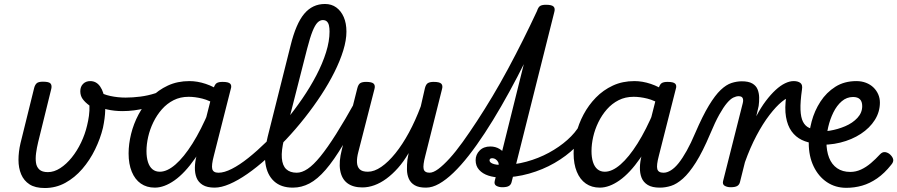

<svg xmlns="http://www.w3.org/2000/svg" viewBox="-20 -927 4514 966"><path d="M205 19Q157 19 128.5 0.5Q100 -18 86.5 -50Q73 -82 73 -122.5Q73 -163 83 -206L152 -485Q156 -500 164.5 -508Q173 -516 196 -516Q227 -516 234.5 -506.5Q242 -497 238 -480L172 -212Q165 -183 161.5 -156.5Q158 -130 161 -108.5Q164 -87 178 -74Q192 -61 221 -61Q252 -61 283 -81Q314 -101 341 -134.5Q368 -168 388 -210Q408 -252 418 -295Q424 -319 427.5 -344.5Q431 -370 430 -396Q407 -413 395.5 -429.5Q384 -446 384 -468Q384 -491 398 -505Q412 -519 434 -519Q465 -519 484 -491.5Q503 -464 508 -417Q510 -396 509.5 -374.5Q509 -353 506 -330.5Q503 -308 498 -284Q485 -230 458.5 -175.5Q432 -121 394 -77Q356 -33 308.5 -7Q261 19 205 19Z M596 -368Q556 -368 518 -376.5Q480 -385 445 -407Q439 -410 440 -422Q441 -434 446 -446.5Q451 -459 458 -466Q465 -473 472 -469Q498 -452 535.5 -444Q573 -436 612 -436Q648 -436 686.5 -441Q725 -446 760.5 -457.5Q796 -469 824 -485Q831 -490 833.5 -477Q836 -464 833.5 -447.5Q831 -431 823 -426Q771 -398 713 -383Q655 -368 596 -368Z M759 17Q718 17 688.5 -3.5Q659 -24 643 -63Q627 -102 627 -155Q627 -202 639.5 -253Q652 -304 677 -351Q702 -398 739 -436Q776 -474 824.5 -496.5Q873 -519 933 -519Q973 -519 1015 -505Q1057 -491 1093 -465L1080 -394Q1034 -422 997.5 -431Q961 -440 929 -440Q887 -440 853.5 -423Q820 -406 794.5 -377Q769 -348 751.5 -312Q734 -276 725.5 -238.5Q717 -201 717 -167Q717 -135 724.5 -111.5Q732 -88 747 -75.5Q762 -63 784 -63Q821 -63 863 -99.5Q905 -136 948.5 -205Q992 -274 1033 -372L1062 -325Q1015 -207 962.5 -131.5Q910 -56 858 -19.5Q806 17 759 17ZM1060 17Q1022 17 1000 3.5Q978 -10 969 -32.5Q960 -55 960.5 -84Q961 -113 969 -144L1055 -484Q1061 -503 1070.5 -509Q1080 -515 1100 -515Q1129 -515 1138 -506Q1147 -497 1141 -479L1056 -144Q1043 -95 1048 -76.5Q1053 -58 1079 -58Q1092 -58 1098.5 -46.5Q1105 -35 1103.5 -20.5Q1102 -6 1091 5.5Q1080 17 1060 17Z M1060 17Q1041 17 1035 5.5Q1029 -6 1032.5 -20.5Q1036 -35 1048.5 -46.5Q1061 -58 1080 -58Q1108 -58 1146.5 -77.5Q1185 -97 1229.5 -132.5Q1274 -168 1321.5 -214.5Q1369 -261 1414.5 -316Q1460 -371 1500.5 -430Q1541 -489 1572 -548.5Q1603 -608 1620.5 -664Q1638 -720 1638 -768Q1638 -787 1651 -796.5Q1664 -806 1681 -806Q1698 -806 1710.5 -796.5Q1723 -787 1723 -768Q1723 -725 1707 -673Q1691 -621 1662.5 -564Q1634 -507 1596 -449Q1558 -391 1513 -334Q1468 -277 1419 -225Q1370 -173 1321 -129Q1272 -85 1224.5 -52Q1177 -19 1135 -1Q1093 17 1060 17Z M1453 17Q1394 17 1359 -15Q1324 -47 1315.5 -104.5Q1307 -162 1327 -240L1442 -698Q1469 -808 1510.5 -857.5Q1552 -907 1615 -907Q1648 -907 1672 -889.5Q1696 -872 1709.5 -841Q1723 -810 1723 -768Q1723 -749 1710.5 -740Q1698 -731 1681 -731Q1664 -731 1651 -740Q1638 -749 1638 -768Q1638 -786 1635 -799Q1632 -812 1624.5 -819Q1617 -826 1604 -826Q1590 -826 1577.5 -813.5Q1565 -801 1552.5 -770Q1540 -739 1525 -681L1409 -226Q1395 -169 1398 -131.5Q1401 -94 1420 -76Q1439 -58 1473 -58Q1487 -58 1493.5 -46.5Q1500 -35 1498 -20.5Q1496 -6 1485 5.5Q1474 17 1453 17Z M1454 17Q1440 17 1433 5.5Q1426 -6 1428 -20.5Q1430 -35 1441 -46.5Q1452 -58 1473 -58Q1499 -58 1528 -77.5Q1557 -97 1592 -140Q1627 -183 1671 -252.5Q1715 -322 1770 -421Q1778 -435 1791.5 -434Q1805 -433 1814 -423Q1823 -413 1816 -400Q1756 -282 1708 -201.5Q1660 -121 1618.5 -73Q1577 -25 1537 -4Q1497 17 1454 17Z M1803 16Q1756 16 1727.5 -5.5Q1699 -27 1691.5 -70Q1684 -113 1700 -175L1778 -484Q1783 -503 1793 -509Q1803 -515 1822 -515Q1851 -515 1860 -506Q1869 -497 1864 -479L1783 -163Q1775 -133 1776 -110.5Q1777 -88 1789.5 -75.5Q1802 -63 1831 -63Q1863 -63 1898.5 -87.5Q1934 -112 1969.5 -156Q2005 -200 2037.5 -260Q2070 -320 2097 -392L2118 -484Q2123 -503 2133 -509Q2143 -515 2162 -515Q2191 -515 2200 -506Q2209 -497 2204 -479L2120 -144Q2107 -95 2111.5 -76.5Q2116 -58 2142 -58Q2156 -58 2163 -46.5Q2170 -35 2168 -20.5Q2166 -6 2155 5.5Q2144 17 2122 17Q2087 17 2066.5 5Q2046 -7 2037 -27.5Q2028 -48 2027.5 -73Q2027 -98 2030 -124L2036 -157Q2011 -114 1982.5 -82Q1954 -50 1924 -28Q1894 -6 1863.5 5Q1833 16 1803 16Z M2124 17Q2107 17 2100.5 5.5Q2094 -6 2097 -20.5Q2100 -35 2111.5 -46.5Q2123 -58 2141 -58Q2160 -58 2185.5 -77Q2211 -96 2242 -130Q2273 -164 2307.5 -212Q2342 -260 2380 -318Q2418 -376 2457.5 -442Q2497 -508 2535.5 -579.5Q2574 -651 2611 -725Q2648 -799 2682 -872Q2687 -883 2697.5 -888Q2708 -893 2719 -892.5Q2730 -892 2736.5 -886.5Q2743 -881 2740 -872Q2703 -787 2664 -704Q2625 -621 2584 -542.5Q2543 -464 2501.5 -392Q2460 -320 2419 -257.5Q2378 -195 2338.5 -144.5Q2299 -94 2261.5 -58Q2224 -22 2189.5 -2.5Q2155 17 2124 17Z M2507 15Q2490 15 2477.5 8Q2465 1 2469 -16L2682 -872Q2688 -891 2697.5 -897Q2707 -903 2727 -903Q2756 -903 2765 -894Q2774 -885 2769 -867L2554 -11Q2551 2 2540.5 8.5Q2530 15 2507 15Z M2500 -34Q2466 -34 2437 -43.5Q2408 -53 2390.5 -72.5Q2373 -92 2373 -121Q2373 -149 2393 -169.5Q2413 -190 2447 -190Q2473 -190 2493.5 -177.5Q2514 -165 2523.5 -145.5Q2533 -126 2528 -103L2487 -88Q2491 -102 2486.5 -111Q2482 -120 2474 -125.5Q2466 -131 2457 -131Q2443 -131 2443 -120Q2443 -110 2459 -103.5Q2475 -97 2507 -97Q2568 -97 2628.5 -113.5Q2689 -130 2741.5 -158.5Q2794 -187 2834.5 -223Q2875 -259 2897 -298Q2906 -313 2920.5 -313.5Q2935 -314 2944.5 -304.5Q2954 -295 2945 -279Q2919 -229 2874 -185Q2829 -141 2770 -107Q2711 -73 2642 -53.5Q2573 -34 2500 -34Z M2998 17Q2957 17 2927.5 -3.5Q2898 -24 2882 -63Q2866 -102 2866 -155Q2866 -202 2878.5 -253Q2891 -304 2916 -351Q2941 -398 2978 -436Q3015 -474 3063.5 -496.5Q3112 -519 3172 -519Q3212 -519 3254 -505Q3296 -491 3332 -465L3319 -394Q3273 -422 3236.5 -431Q3200 -440 3168 -440Q3126 -440 3092.5 -423Q3059 -406 3033.5 -377Q3008 -348 2990.5 -312Q2973 -276 2964.5 -238.5Q2956 -201 2956 -167Q2956 -135 2963.5 -111.5Q2971 -88 2986 -75.5Q3001 -63 3023 -63Q3060 -63 3102 -99.5Q3144 -136 3187.5 -205Q3231 -274 3272 -372L3301 -325Q3254 -207 3201.5 -131.5Q3149 -56 3097 -19.5Q3045 17 2998 17ZM3299 17Q3261 17 3239 3.5Q3217 -10 3208 -32.5Q3199 -55 3199.5 -84Q3200 -113 3208 -144L3294 -484Q3300 -503 3309.5 -509Q3319 -515 3339 -515Q3368 -515 3377 -506Q3386 -497 3380 -479L3295 -144Q3282 -95 3287 -76.5Q3292 -58 3318 -58Q3331 -58 3337.5 -46.5Q3344 -35 3342.5 -20.5Q3341 -6 3330 5.5Q3319 17 3299 17Z M3301 17Q3288 17 3283.5 5.5Q3279 -6 3283 -20.5Q3287 -35 3296.5 -46.5Q3306 -58 3319 -58Q3336 -58 3355.5 -70Q3375 -82 3394.5 -106.5Q3414 -131 3435 -168.5Q3456 -206 3478 -258Q3515 -344 3546.5 -396Q3578 -448 3606 -474.5Q3634 -501 3660.5 -509.5Q3687 -518 3713 -518Q3724 -518 3727.5 -506.5Q3731 -495 3727.5 -480.5Q3724 -466 3716 -454.5Q3708 -443 3696 -443Q3684 -443 3669.5 -436Q3655 -429 3637.5 -408.5Q3620 -388 3599 -350.5Q3578 -313 3553 -253Q3515 -163 3481 -109.5Q3447 -56 3416 -28.5Q3385 -1 3356.5 8Q3328 17 3301 17Z M3656 15Q3639 15 3626.5 8Q3614 1 3618 -16L3717 -408Q3721 -424 3716.5 -433.5Q3712 -443 3696 -443Q3683 -443 3677.5 -454.5Q3672 -466 3674 -480.5Q3676 -495 3686 -506.5Q3696 -518 3712 -518Q3746 -518 3765 -507Q3784 -496 3791.5 -477.5Q3799 -459 3799.5 -437Q3800 -415 3797 -394L3785 -342Q3808 -386 3833 -419Q3858 -452 3882.5 -474.5Q3907 -497 3930 -508Q3953 -519 3973 -519Q3992 -519 3999.5 -507Q4007 -495 4005 -479Q4003 -463 3992 -451Q3981 -439 3961 -439Q3943 -439 3914 -415.5Q3885 -392 3851.5 -348.5Q3818 -305 3786 -244.5Q3754 -184 3728 -111L3703 -11Q3700 2 3689.5 8.5Q3679 15 3656 15Z M4084 -205Q4045 -208 4014 -223Q3983 -238 3962.5 -266.5Q3942 -295 3934.5 -339Q3927 -383 3936 -444L3974 -519Q3994 -519 4006.5 -510Q4019 -501 4015 -477Q4006 -414 4007.5 -375Q4009 -336 4020 -314.5Q4031 -293 4050.5 -284Q4070 -275 4096 -273Q4110 -272 4116 -261Q4122 -250 4121 -236.5Q4120 -223 4111 -213.5Q4102 -204 4084 -205Z M4238 18Q4183 18 4140.5 -10.5Q4098 -39 4073.5 -90Q4049 -141 4049 -208Q4049 -261 4063.5 -315.5Q4078 -370 4108 -416Q4138 -462 4183 -490.5Q4228 -519 4289 -519Q4315 -519 4337 -510.5Q4359 -502 4374.5 -487Q4390 -472 4398.5 -452.5Q4407 -433 4407 -411Q4407 -364 4381.5 -323.5Q4356 -283 4311 -253.5Q4266 -224 4207.5 -209.5Q4149 -195 4085 -200L4083 -268Q4115 -263 4155 -269.5Q4195 -276 4232.5 -292Q4270 -308 4294 -334Q4318 -360 4318 -393Q4318 -416 4306.5 -427.5Q4295 -439 4272 -439Q4240 -439 4215 -417.5Q4190 -396 4173 -361.5Q4156 -327 4147 -288Q4138 -249 4138 -214Q4138 -167 4151.5 -133Q4165 -99 4192 -80.5Q4219 -62 4258 -62Q4286 -62 4312 -74Q4338 -86 4362 -106.5Q4386 -127 4407 -150Q4420 -164 4434.5 -161.5Q4449 -159 4460 -148Q4472 -136 4474 -124Q4476 -112 4464 -98Q4430 -55 4393 -29.5Q4356 -4 4317.5 7Q4279 18 4238 18Z"/></svg>

Font: Playwrite DE SAS
Style: Regular
Weight: 400
Designer: Veronika Burian, José Scaglione
Foundry: TypeTogether
Version: Version 1.002